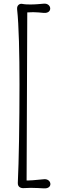

<svg xmlns="http://www.w3.org/2000/svg" viewBox="-20 -936 364 1068"><path d="M102.1 -914.6C89.4 -916.5 72.8 -907.2 75.2 -884.3C85 -796.9 88.4 -635.7 88.4 -466.3C88.4 -258.8 85 -37.6 79.1 81.1C78.1 105 96.2 111.3 111.8 110.4C125.5 109.4 138.2 108.9 150.9 108.9C178.2 108.9 203.1 110.8 224.1 111.8C249 113.3 260.3 101.1 260.3 87.9C260.3 73.7 247.1 58.6 224.1 61C178.7 65.9 143.1 68.8 113.8 67.9L127.9 84C129.9 -278.3 131.3 -740.2 131.8 -891.6L110.8 -866.2C123.5 -867.2 155.3 -868.2 164.6 -868.2C185.1 -868.2 200.7 -866.2 222.7 -864.3C248.5 -862.3 259.3 -875 259.3 -888.7C259.3 -902.8 246.1 -918 222.7 -915.5C205.1 -914.1 178.2 -911.1 149.4 -911.1C132.8 -911.1 117.2 -911.6 102.1 -914.6Z"/></svg>

Font: Pompiere 
Style: Regular
Weight: 400
Designer: Karolina Lach
Foundry: Sorkin Type Co.
Version: Version 1.001